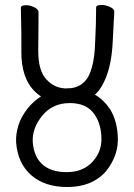

<svg xmlns="http://www.w3.org/2000/svg" viewBox="-20 -735 540 773"><path d="M266 -380Q311 -386 334 -424Q360 -469 363 -564Q367 -638 367 -705Q367 -715 389 -715Q406 -715 423 -707Q440 -699 440 -689Q440 -676 438 -649Q436 -618 434 -570Q429 -453 389 -387Q378 -368 362 -354Q398 -333 424 -294Q450 -251 454 -190Q460 -113 408 -47Q352 18 251 18Q161 18 106.5 -29Q52 -76 45 -160Q43 -195 54 -230Q65 -265 91 -298Q113 -326 145 -347Q128 -358 114 -373Q66 -426 66 -525V-600L64 -704Q64 -714 85 -714Q102 -714 118.5 -705.5Q135 -697 135 -687V-650Q134 -600 134 -529Q134 -449 168 -414Q199 -381 243 -379Q253 -380 263 -380ZM248 -42Q336 -42 375 -116Q391 -148 388 -189Q384 -248 353 -284Q322 -320 261 -320Q191 -320 149.5 -268.5Q108 -217 112 -161Q117 -103 151.5 -72.5Q186 -42 248 -42Z"/></svg>

Font: Moon Stars Kai HW
Style: Regular
Weight: 400
Designer: GuiWonder
Version: Version 1.101